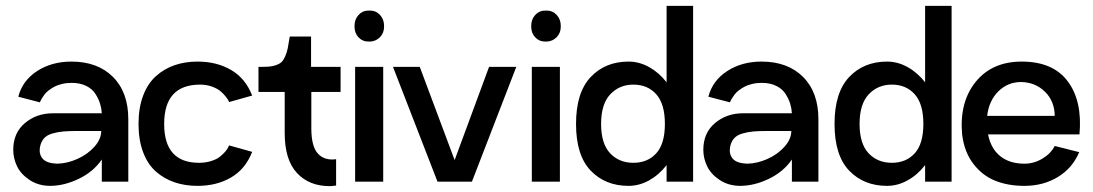

<svg xmlns="http://www.w3.org/2000/svg" viewBox="-20 -616 3707 651"><path d="M222.2 -407.2Q311 -407.2 363 -355.2Q415 -303.2 415 -211.9V0H325.2V-75.2Q296.9 -33.7 247.3 -9.8Q197.8 14.2 148.9 14.2Q109.4 13.7 80.1 -5.9Q50.8 -25.4 37.8 -52.2Q24.9 -79.1 24.9 -107.9Q24.9 -165.5 64.5 -198.7Q104 -231.9 159.2 -231.9H325.2Q324.2 -248.5 319.3 -264.4Q314.5 -280.3 303.7 -297.4Q293 -314.5 272.2 -324.7Q251.5 -335 223.1 -335Q205.6 -335 190.2 -331.3Q174.8 -327.6 164.1 -321.8Q153.3 -315.9 144.5 -309.1Q135.7 -302.2 130.6 -295.2Q125.5 -288.1 121.8 -282.2Q118.2 -276.4 116.7 -272.5L115.2 -269L42 -288.1Q56.2 -342.8 105.7 -375Q155.3 -407.2 222.2 -407.2ZM172.9 -61Q207.5 -61.5 242.4 -77.1Q277.3 -92.8 300.3 -118.7Q323.2 -144.5 323.2 -171.9H243.2Q212.9 -171.9 194.1 -170.2Q175.3 -168.5 156.7 -163.1Q138.2 -157.7 128.2 -145.8Q118.2 -133.8 115.2 -115.2Q111.8 -92.8 125 -77.6Q138.2 -62.5 172.9 -61Z M649.9 14.2Q607.4 14.2 572 2.2Q536.6 -9.8 508.8 -34.2Q481 -58.6 465.3 -99.9Q449.7 -141.1 449.7 -195.8Q449.7 -250.5 465.3 -291.7Q481 -333 508.8 -357.9Q536.6 -382.8 572 -395Q607.4 -407.2 649.9 -407.2Q714.8 -407.2 763.7 -378.7Q812.5 -350.1 835 -292L756.8 -270Q755.9 -272.5 753.9 -276.4Q752 -280.3 743.7 -290.5Q735.4 -300.8 725.3 -308.6Q715.3 -316.4 697.5 -322.8Q679.7 -329.1 658.7 -329.1Q536.6 -329.1 536.6 -195.8Q536.6 -64 654.8 -64Q677.2 -64 696.3 -70.1Q715.3 -76.2 726.1 -85Q736.8 -93.8 744.1 -102.3Q751.5 -110.8 753.9 -117.2L756.8 -123L835 -101.1Q812.5 -43 763.7 -14.4Q714.8 14.2 649.9 14.2Z M1134.8 -389.2V-304.2H1035.6V-181.2Q1035.6 -119.1 1058.1 -95Q1080.6 -70.8 1119.6 -76.2V13.2Q1104 15.1 1097.7 15.1Q1028.3 15.1 986.8 -29.5Q945.3 -74.2 945.3 -165V-304.2H856.4V-389.2Q878.4 -389.2 891.8 -390.1Q905.3 -391.1 917 -395.5Q928.7 -399.9 934.8 -405.8Q940.9 -411.6 946.8 -424.6Q952.6 -437.5 955.6 -452.1Q958.5 -466.8 962.4 -492.2H1034.7V-389.2Z M1228.5 -475.1Q1209 -475.1 1195.6 -489.5Q1182.1 -503.9 1182.1 -524.9V-528.8Q1182.1 -550.3 1195.6 -565.2Q1209 -580.1 1228.5 -580.1H1235.4Q1254.9 -580.1 1268.6 -565.2Q1282.2 -550.3 1282.2 -528.8V-524.9Q1282.2 -504.4 1268.6 -490.2Q1254.9 -476.1 1235.4 -475.1ZM1184.1 0V-389.2H1279.3V0Z M1638.2 -389.2H1730.5L1580.1 0H1463.4L1312.5 -389.2H1403.3L1521.5 -73.2Z M1827.6 -475.1Q1808.1 -475.1 1794.7 -489.5Q1781.2 -503.9 1781.2 -524.9V-528.8Q1781.2 -550.3 1794.7 -565.2Q1808.1 -580.1 1827.6 -580.1H1834.5Q1854 -580.1 1867.7 -565.2Q1881.3 -550.3 1881.3 -528.8V-524.9Q1881.3 -504.4 1867.7 -490.2Q1854 -476.1 1834.5 -475.1ZM1783.2 0V-389.2H1878.4V0Z M2240.2 -596.2H2330.1V0H2240.2V-56.2Q2214.8 -23.4 2181.2 -4.6Q2147.5 14.2 2111.3 14.2Q2032.2 14.2 1982.7 -37.6Q1933.1 -89.4 1933.1 -195.8Q1933.1 -302.2 1982.7 -354.7Q2032.2 -407.2 2111.3 -407.2Q2147.5 -407.2 2181.2 -388.4Q2214.8 -369.6 2240.2 -336.9ZM2234.4 -195.8Q2234.4 -263.7 2205.1 -296.4Q2175.8 -329.1 2127.4 -329.1Q2080.1 -329.1 2049.1 -296.1Q2018.1 -263.2 2018.1 -195.8Q2018.1 -128.9 2048.6 -96.4Q2079.1 -64 2127.4 -64Q2175.8 -64 2205.1 -96.2Q2234.4 -128.4 2234.4 -195.8Z M2562 -407.2Q2650.9 -407.2 2702.9 -355.2Q2754.9 -303.2 2754.9 -211.9V0H2665V-75.2Q2636.7 -33.7 2587.2 -9.8Q2537.6 14.2 2488.8 14.2Q2449.2 13.7 2419.9 -5.9Q2390.6 -25.4 2377.7 -52.2Q2364.7 -79.1 2364.7 -107.9Q2364.7 -165.5 2404.3 -198.7Q2443.8 -231.9 2499 -231.9H2665Q2664.1 -248.5 2659.2 -264.4Q2654.3 -280.3 2643.6 -297.4Q2632.8 -314.5 2612.1 -324.7Q2591.3 -335 2563 -335Q2545.4 -335 2530 -331.3Q2514.6 -327.6 2503.9 -321.8Q2493.2 -315.9 2484.4 -309.1Q2475.6 -302.2 2470.5 -295.2Q2465.3 -288.1 2461.7 -282.2Q2458 -276.4 2456.5 -272.5L2455.1 -269L2381.8 -288.1Q2396 -342.8 2445.6 -375Q2495.1 -407.2 2562 -407.2ZM2512.7 -61Q2547.4 -61.5 2582.3 -77.1Q2617.2 -92.8 2640.1 -118.7Q2663.1 -144.5 2663.1 -171.9H2583Q2552.7 -171.9 2533.9 -170.2Q2515.1 -168.5 2496.6 -163.1Q2478 -157.7 2468 -145.8Q2458 -133.8 2455.1 -115.2Q2451.7 -92.8 2464.8 -77.6Q2478 -62.5 2512.7 -61Z M3116.7 -596.2H3206.5V0H3116.7V-56.2Q3091.3 -23.4 3057.6 -4.6Q3023.9 14.2 2987.8 14.2Q2908.7 14.2 2859.1 -37.6Q2809.6 -89.4 2809.6 -195.8Q2809.6 -302.2 2859.1 -354.7Q2908.7 -407.2 2987.8 -407.2Q3023.9 -407.2 3057.6 -388.4Q3091.3 -369.6 3116.7 -336.9ZM3110.8 -195.8Q3110.8 -263.7 3081.5 -296.4Q3052.2 -329.1 3003.9 -329.1Q2956.5 -329.1 2925.5 -296.1Q2894.5 -263.2 2894.5 -195.8Q2894.5 -128.9 2925 -96.4Q2955.6 -64 3003.9 -64Q3052.2 -64 3081.5 -96.2Q3110.8 -128.4 3110.8 -195.8Z M3330.1 -160.2Q3339.8 -111.8 3371.6 -86.4Q3403.3 -61 3454.1 -61Q3485.4 -61 3513.9 -77.9Q3542.5 -94.7 3556.2 -121.1L3639.2 -100.1Q3616.2 -45.9 3566.9 -15.9Q3517.6 14.2 3453.1 14.2Q3397.9 14.2 3354.5 -3.2Q3311 -20.5 3280.3 -60.5Q3249.5 -100.6 3242.2 -160.2Q3232.4 -269.5 3288.1 -338.4Q3343.8 -407.2 3444.3 -407.2Q3550.3 -407.2 3600.3 -340.3Q3650.4 -273.4 3640.1 -160.2ZM3442.4 -337.9Q3397 -337.9 3365 -306.2Q3333 -274.4 3327.1 -223.1H3556.2Q3555.7 -272.9 3523.2 -304.9Q3490.7 -336.9 3442.4 -337.9Z"/></svg>

Font: Neutral Grotesk
Style: Regular
Weight: 400
Designer: Nawras Khrais
Foundry: Nawras Khrais
Version: Version 1.000;PS 001.000;hotconv 1.0.88;makeotf.lib2.5.64775